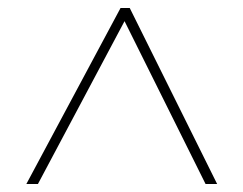

<svg xmlns="http://www.w3.org/2000/svg" viewBox="-20 -739 610 481"><path d="M46 -278H75L292 -686L495 -278H524L305 -719H282Z"/></svg>

Font: Noto Sans Lao Thin
Style: Regular
Weight: 100
Designer: Monotype Design Team
Foundry: Monotype Imaging Inc.
Version: Version 2.003